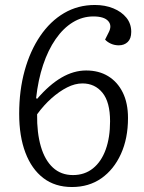

<svg xmlns="http://www.w3.org/2000/svg" viewBox="-20 -737 577 771"><path d="M269 14Q201 14 154 -22Q107 -58 82 -124Q57 -190 57 -280Q57 -374 79 -453.5Q101 -533 141.5 -592.5Q182 -652 237.5 -684.5Q293 -717 361 -717Q402 -717 435 -703.5Q468 -690 487.5 -666Q507 -642 507 -609Q507 -582 493 -568.5Q479 -555 457 -555Q440 -555 425.5 -561.5Q411 -568 402 -578L416 -606Q431 -634 414.5 -652.5Q398 -671 355 -671Q311 -671 272.5 -647.5Q234 -624 203.5 -580Q173 -536 153 -476Q133 -416 125 -343L129 -340Q178 -397 227 -425.5Q276 -454 326 -454Q377 -454 414.5 -431Q452 -408 473 -365.5Q494 -323 494 -263Q494 -181 465.5 -118.5Q437 -56 387 -21Q337 14 269 14ZM273 -34Q320 -34 353.5 -61Q387 -88 404.5 -136.5Q422 -185 422 -250Q422 -327 391.5 -364.5Q361 -402 311 -402Q281 -402 249.5 -386Q218 -370 187 -342.5Q156 -315 129 -278Q128 -204 144 -149Q160 -94 192.5 -64Q225 -34 273 -34Z"/></svg>

Font: Literata 18pt Light
Style: Italic
Weight: 300
Italic angle: -2°
Designer: Latin by Veronika Burian and Jose Scaglione. Greek by Irene Vlachou. Cyrillic by Vera Evstafieva
Foundry: TypeTogether
Version: Version 3.103;gftools[0.9.29]